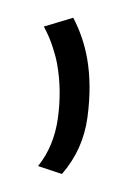

<svg xmlns="http://www.w3.org/2000/svg" viewBox="-59 -88 229 321"><g transform="rotate(-10 55.5 72.0)"><path d="M35 -49 86 -55Q97 -20 97 16Q97 61 80.5 113Q64 165 22 199L-15 179Q17 151 31.5 106Q46 61 46 17Q46 4 43.5 -13.5Q41 -31 35 -49Z"/></g></svg>

Font: Georama Condensed Light
Style: Regular
Weight: 300
Width: 3
Designer: Jean-Baptiste Levee
Foundry: Production Type
Version: Version 1.000